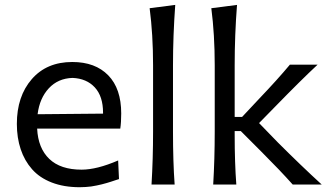

<svg xmlns="http://www.w3.org/2000/svg" viewBox="-20 -764 1366 795"><path d="M481.9 -294.4Q481.9 -257.3 478 -231.4H133.8Q137.7 -150.4 184.1 -106Q230.5 -61.5 317.9 -61.5Q380.9 -61.5 469.2 -99.6L472.7 -22.5Q471.2 -22 457.5 -17.6Q443.8 -13.2 439.7 -11.7Q435.5 -10.3 422.1 -6.3Q408.7 -2.4 401.4 -0.7Q394 1 380.9 3.9Q367.7 6.8 357.7 8.1Q347.7 9.3 335 10.3Q322.3 11.2 310.1 11.2Q244.6 11.2 194.3 -8.3Q144 -27.8 112.8 -63.2Q81.5 -98.6 65.7 -146Q49.8 -193.4 49.8 -251Q49.8 -365.2 111.6 -436.3Q173.3 -507.3 279.3 -507.3Q374.5 -507.3 428.2 -452.1Q481.9 -397 481.9 -294.4ZM280.3 -441.4Q220.2 -439.5 182.1 -398.4Q144 -357.4 135.7 -291L406.7 -293.5V-296.9Q406.7 -365.2 372.6 -402.1Q338.4 -439 280.3 -441.4Z M703.1 0H607.4Q613.8 -106.4 613.8 -219.2V-493.7Q613.8 -621.1 599.6 -730L705.6 -743.7Q696.3 -615.2 696.3 -493.7V-219.2Q696.3 -93.8 703.1 0Z M1052.7 -254.4 1129.9 -174.8Q1225.6 -79.1 1312 0H1191.9Q1139.6 -58.6 1062.5 -135.7L977.1 -221.2H951.7V-206.1Q951.7 -88.9 958.5 0H862.8Q869.1 -106.4 869.1 -219.2V-493.7Q869.1 -621.1 855 -730L961.4 -743.7Q951.7 -619.1 951.7 -493.7V-279.8H982.4L1054.2 -356.4Q1128.9 -434.6 1180.2 -496.1H1294.9Q1227.1 -433.1 1118.7 -321.8Z"/></svg>

Font: Commissioner Flair
Style: Regular
Weight: 400
Designer: Kostas Bartsokas
Foundry: Kostas Bartsokas
Version: Version 1.000